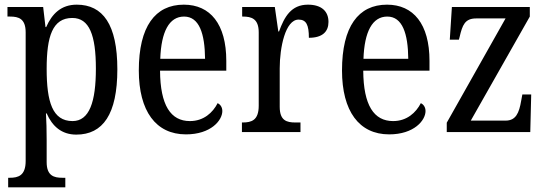

<svg xmlns="http://www.w3.org/2000/svg" viewBox="-20 -566 2341 823"><path d="M15 237H260V196H247C212 196 180 188 180 129V34C180 -6 179 -48 177 -80H180C204 -25 244 11 307 11C421 11 483 -76 483 -269C483 -461 421 -546 309 -546C242 -546 203 -507 178 -450H175L165 -536H12V-495H23C60 -495 90 -486 90 -427V124C90 187 58 196 22 196H15ZM291 -47C205 -47 180 -129 180 -271C180 -410 205 -489 290 -489C363 -489 391 -415 391 -272C391 -129 363 -47 291 -47Z M777 10C884 10 933 -50 933 -90C933 -108 923 -119 913 -124C892 -83 853 -47 794 -47C712 -47 667 -114 666 -263H950V-305C950 -463 881 -546 768 -546C645 -546 575 -452 575 -264C575 -90 648 10 777 10ZM859 -314H667C671 -430 705 -495 769 -495C834 -495 858 -422 859 -314Z M1017 0H1268V-41H1246C1209 -41 1179 -49 1179 -108V-273C1179 -362 1203 -482 1260 -482C1293 -482 1304 -459 1304 -404C1363 -404 1388 -431 1388 -472C1388 -517 1359 -546 1300 -546C1228 -546 1199 -494 1176 -431H1173L1158 -536H1018V-495H1021C1058 -495 1089 -486 1089 -427V-113C1089 -50 1058 -41 1020 -41H1017Z M1648 10C1755 10 1804 -50 1804 -90C1804 -108 1794 -119 1784 -124C1763 -83 1724 -47 1665 -47C1583 -47 1538 -114 1537 -263H1821V-305C1821 -463 1752 -546 1639 -546C1516 -546 1446 -452 1446 -264C1446 -90 1519 10 1648 10ZM1730 -314H1538C1542 -430 1576 -495 1640 -495C1705 -495 1729 -422 1730 -314Z M1895 0H2253L2257 -161H2219L2214 -134C2205 -81 2191 -49 2147 -49H1998L2251 -495V-536H1917L1908 -396H1947L1950 -407C1962 -459 1973 -487 2021 -487H2147L1895 -40Z"/></svg>

Font: Noto Serif Lao Cond
Style: Regular
Weight: 400
Width: 3
Designer: Monotype Design Team
Foundry: Monotype Imaging Inc.
Version: Version 2.004